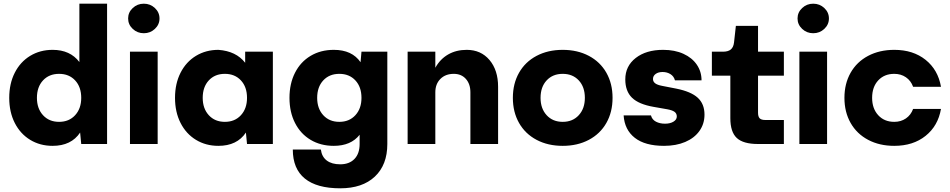

<svg xmlns="http://www.w3.org/2000/svg" viewBox="-20 -780 5147 1040"><path d="M414 -62Q366 10 265 10Q197 10 143.5 -22.5Q90 -55 60 -114Q30 -173 30 -250Q30 -327 60 -386Q90 -445 143.5 -477.5Q197 -510 265 -510Q360 -510 410 -444V-760H560V0H420ZM420 -250Q420 -309 387 -344.5Q354 -380 300 -380Q246 -380 213 -344.5Q180 -309 180 -250Q180 -192 213 -156Q246 -120 300 -120Q354 -120 387 -156Q420 -192 420 -250Z M834 -500V0H684V-500ZM844 -680Q844 -647 819 -623.5Q794 -600 759 -600Q724 -600 699 -623.5Q674 -647 674 -680Q674 -713 699 -736.5Q724 -760 759 -760Q794 -760 819 -736.5Q844 -713 844 -680Z M1312 -62Q1264 10 1163 10Q1095 10 1041.5 -22.5Q988 -55 958 -114Q928 -173 928 -250Q928 -327 958 -386Q988 -445 1041.5 -477.5Q1095 -510 1163 -510Q1259 -503 1308 -440V-500H1458V0H1318ZM1318 -250Q1318 -309 1285 -344.5Q1252 -380 1198 -380Q1144 -380 1111 -344.5Q1078 -309 1078 -250Q1078 -192 1111 -156Q1144 -120 1198 -120Q1252 -120 1285 -156Q1318 -192 1318 -250Z M1548 -250Q1548 -327 1578 -386Q1608 -445 1662.5 -477.5Q1717 -510 1788 -510Q1887 -510 1933 -443L1938 -500H2078V0Q2078 113 2010.5 176.5Q1943 240 1823 240Q1696 240 1631 187Q1566 134 1566 30H1718Q1723 69 1750 89.5Q1777 110 1823 110Q1872 110 1900 81Q1928 52 1928 0V-50Q1881 10 1788 10Q1717 10 1662.5 -22.5Q1608 -55 1578 -114Q1548 -173 1548 -250ZM1938 -250Q1938 -309 1905 -344.5Q1872 -380 1818 -380Q1764 -380 1731 -344.5Q1698 -309 1698 -250Q1698 -192 1731 -156Q1764 -120 1818 -120Q1872 -120 1905 -156Q1938 -192 1938 -250Z M2188 -500H2338V-413Q2364 -460 2407.5 -485Q2451 -510 2508 -510Q2585 -510 2631.5 -455Q2678 -400 2678 -310V0H2528V-280Q2528 -325 2503.5 -352.5Q2479 -380 2438 -380Q2393 -380 2365.5 -352.5Q2338 -325 2338 -280V0H2188Z M3298 -250Q3298 -173 3264.5 -114Q3231 -55 3169.5 -22.5Q3108 10 3028 10Q2948 10 2886.5 -22.5Q2825 -55 2791.5 -114Q2758 -173 2758 -250Q2758 -327 2791.5 -386Q2825 -445 2886.5 -477.5Q2948 -510 3028 -510Q3108 -510 3169.5 -477.5Q3231 -445 3264.5 -386Q3298 -327 3298 -250ZM3148 -250Q3148 -309 3115 -344.5Q3082 -380 3028 -380Q2974 -380 2941 -344.5Q2908 -309 2908 -250Q2908 -192 2941 -156Q2974 -120 3028 -120Q3082 -120 3115 -156Q3148 -192 3148 -250Z M3780 -345H3636Q3630 -367 3611.5 -378.5Q3593 -390 3569 -390Q3546 -390 3531.5 -379.5Q3517 -369 3517 -352Q3517 -338 3528.5 -329Q3540 -320 3566 -315L3643 -300Q3723 -284 3759.5 -250.5Q3796 -217 3796 -159Q3796 -109 3768.5 -70.5Q3741 -32 3691.5 -11Q3642 10 3577 10Q3474 10 3418.5 -33.5Q3363 -77 3358 -155H3506Q3512 -132 3533 -121Q3554 -110 3582 -110Q3610 -110 3628 -121Q3646 -132 3646 -149Q3646 -165 3634 -174Q3622 -183 3595 -188L3521 -201Q3440 -215 3403.5 -250.5Q3367 -286 3367 -350Q3367 -422 3423.5 -466Q3480 -510 3572 -510Q3635 -510 3682 -488.5Q3729 -467 3754.5 -429.5Q3780 -392 3780 -345Z M3936 -140V-370H3836V-500H3896Q3924 -500 3938.5 -512Q3953 -524 3956 -550L3966 -640H4086V-500H4226V-370H4086V-170Q4086 -148 4095 -139Q4104 -130 4126 -130H4226V0H4086Q4006 0 3971 -32.5Q3936 -65 3936 -140Z M4460 -500V0H4310V-500ZM4470 -680Q4470 -647 4445 -623.5Q4420 -600 4385 -600Q4350 -600 4325 -623.5Q4300 -647 4300 -680Q4300 -713 4325 -736.5Q4350 -760 4385 -760Q4420 -760 4445 -736.5Q4470 -713 4470 -680Z M4824 10Q4744 10 4682.5 -22.5Q4621 -55 4587.5 -114Q4554 -173 4554 -250Q4554 -327 4587.5 -386Q4621 -445 4682.5 -477.5Q4744 -510 4824 -510Q4926 -510 4993.5 -456Q5061 -402 5077 -310H4926Q4914 -343 4887 -361.5Q4860 -380 4824 -380Q4770 -380 4737 -344.5Q4704 -309 4704 -250Q4704 -192 4737 -156Q4770 -120 4824 -120Q4860 -120 4887 -138.5Q4914 -157 4926 -190H5077Q5061 -98 4993.5 -44Q4926 10 4824 10Z"/></svg>

Font: Goli Bold
Style: Regular
Weight: 700
Designer: jaikishan Patel
Foundry: MagicType
Version: Version 1.000